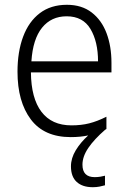

<svg xmlns="http://www.w3.org/2000/svg" viewBox="-20 -562 536 801"><path d="M324 125Q324 177 375 177Q388 177 399.5 175Q411 173 418 171V211Q408 214 395 216.5Q382 219 367 219Q324 219 300 197Q276 175 276 132Q276 98 296 65Q316 32 348 3Q315 10 275 10Q164 10 108.5 -64Q53 -138 53 -263Q53 -346 76.5 -409Q100 -472 146 -507Q192 -542 259 -542Q321 -542 362.5 -510Q404 -478 424.5 -423.5Q445 -369 445 -300V-260H109Q110 -152 153 -95.5Q196 -39 278 -39Q319 -39 352.5 -47.5Q386 -56 424 -75V-24Q422 -22 419 -21Q373 19 348.5 55Q324 91 324 125ZM258 -494Q194 -494 155.5 -446.5Q117 -399 111 -306H389Q389 -388 357.5 -441Q326 -494 258 -494Z"/></svg>

Font: Noto Sans Tamil SemiCondensed Light
Style: Regular
Weight: 300
Width: 4
Designer: Jelle Bosma - Monotype Design Team
Foundry: Monotype Imaging Inc.
Version: Version 2.004; ttfautohint (v1.8.4.7-5d5b)